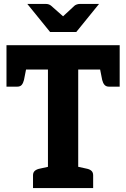

<svg xmlns="http://www.w3.org/2000/svg" viewBox="-20 -957 642 977"><path d="M224 0V-603H13V-727H589V-603H378V0ZM148 0V-65Q148 -80 157.5 -88Q167 -96 183 -99L233 -110L246 0ZM356 0 370 -110 420 -99Q436 -96 445 -88Q454 -80 454 -65V0ZM485 -626 589 -603V-516H535Q520 -516 512 -525Q504 -534 500 -550ZM117 -626 102 -550Q98 -534 90.5 -525Q83 -516 67 -516H13V-603ZM484 -937 368 -794H235L119 -937H213Q230 -937 241 -927L301 -874L358 -927Q362 -931 370 -934Q378 -937 386 -937Z"/></svg>

Font: Aleo ExtraBold
Style: Regular
Weight: 800
Designer: Alessio Laiso
Foundry: Alessio Laiso
Version: Version 2.001;gftools[0.9.29]